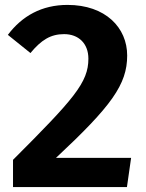

<svg xmlns="http://www.w3.org/2000/svg" viewBox="-20 -762 593 782"><path d="M255 -742C150 -742 70 -697 12 -620L104 -546C148 -599 186 -623 241 -623C300 -623 340 -585 340 -523C340 -426 281 -359 33 -111V0H497L514 -119H208C434 -330 498 -418 498 -536C498 -649 410 -742 255 -742Z"/></svg>

Font: Glow Sans TC Normal
Style: Bold
Weight: 700
Designer: Ryoko NISHIZUKA (kana, bopomofo & ideographs); Paul D. Hunt (Latin, Greek & Cyrillic); Sandoll Communications, Soo-young
Version: Version 0.93